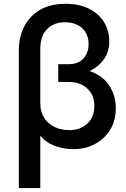

<svg xmlns="http://www.w3.org/2000/svg" viewBox="-20 -754 648 984"><path d="M76.5 210V-497.5Q76.5 -562 103 -615.8Q129.5 -669.5 183 -702Q236.5 -734.5 316.5 -734.5Q385.5 -734.5 435.8 -709.5Q486 -684.5 513 -641Q540 -597.5 540 -541.5Q540 -489.5 513 -451Q486 -412.5 439.5 -389.5Q505.5 -367.5 539.5 -316Q573.5 -264.5 573.5 -199.5Q573.5 -135.5 544.2 -88.2Q515 -41 465.5 -15.2Q416 10.5 356 10.5Q305.5 10.5 259.8 -6.8Q214 -24 186.5 -59V210ZM336 -87Q392 -87 427.8 -120.8Q463.5 -154.5 463.5 -211Q463.5 -267 427.2 -300.5Q391 -334 331.5 -334H278.5V-425H331.5Q381 -425 407.5 -454.2Q434 -483.5 434 -528Q434 -579.5 400.8 -609.8Q367.5 -640 312.5 -640Q257 -640 221.8 -605.2Q186.5 -570.5 186.5 -501.5V-226.5Q186.5 -161 228.8 -124Q271 -87 336 -87Z"/></svg>

Font: Geologica
Style: Regular
Weight: 400
Designer: Sindre Bremnes, Frode Helland
Foundry: Monokrom Skriftforlag AS
Version: Version 1.010; ttfautohint (v1.8.4.7-5d5b);gftools[0.9.28]